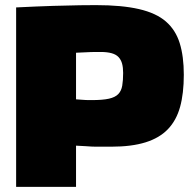

<svg xmlns="http://www.w3.org/2000/svg" viewBox="-20 -730 754 750"><path d="M43 0V-701Q124 -705 186.5 -707Q249 -709 292 -709.5Q335 -710 355 -710Q456 -710 523 -694.5Q590 -679 628 -646Q666 -613 682 -561.5Q698 -510 698 -438Q698 -365 683.5 -312.5Q669 -260 636 -225.5Q603 -191 548.5 -174Q494 -157 415 -157Q390 -157 376.5 -157Q363 -157 354.5 -157Q346 -157 337 -157.5Q328 -158 314.5 -159Q301 -160 277 -161V0ZM277 -524V-342Q289 -341 297.5 -340.5Q306 -340 312.5 -339.5Q319 -339 325 -339Q331 -339 338 -339Q381 -339 405.5 -344.5Q430 -350 442 -362.5Q454 -375 457.5 -395.5Q461 -416 461 -445Q461 -466 457 -481Q453 -496 443.5 -506.5Q434 -517 416.5 -522Q399 -527 373 -527Q361 -527 351 -527Q341 -527 332 -526.5Q323 -526 310 -525.5Q297 -525 277 -524Z"/></svg>

Font: Georama ExtraCondensed Thin Black
Style: Regular
Weight: 900
Version: Version 1.001